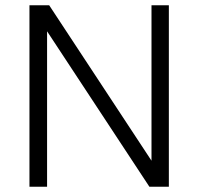

<svg xmlns="http://www.w3.org/2000/svg" viewBox="-20 -710 755 730"><path d="M92 0V-690H167L556 -99V-690H622V0H548L159 -591V0Z"/></svg>

Font: Oxanium ExtraLight Light
Style: Regular
Weight: 300
Version: Version 2.000